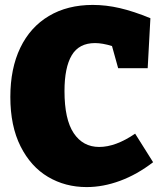

<svg xmlns="http://www.w3.org/2000/svg" viewBox="-20 -745 659 780"><path d="M602 -86Q537 -36 468 -10.5Q399 15 332 15Q245 15 175 -26.5Q105 -68 63.5 -150.5Q22 -233 22 -351Q22 -467 62.5 -551Q103 -635 178.5 -680Q254 -725 357 -725Q411 -725 467 -712Q523 -699 591 -671L580 -468H460L435 -558Q396 -570 366 -570Q301 -570 271.5 -520.5Q242 -471 242 -375Q242 -260 279.5 -204Q317 -148 383 -148Q450 -148 529 -202Z"/></svg>

Font: Bitter Pro Black
Style: Regular
Weight: 900
Designer: Sol Matas, and Bitter project Authors
Foundry: Sol Matas
Version: Version 1.010